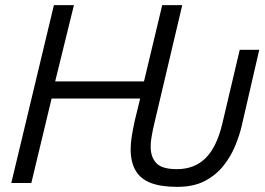

<svg xmlns="http://www.w3.org/2000/svg" viewBox="-20 -713 1034 748"><path d="M670 15Q607 15 567 -0.5Q527 -16 508 -49Q489 -82 489 -132Q489 -155 493.5 -183Q498 -211 505 -243L526 -329H181L102 0H24L190 -693H268L195 -396H541L612 -693H690L584 -244Q577 -215 572 -189Q567 -163 567 -141Q567 -101 589 -77.5Q611 -54 669 -54Q737 -54 780.5 -96.5Q824 -139 846 -231L914 -519H990L921 -220Q913 -186 896.5 -145.5Q880 -105 851.5 -68.5Q823 -32 779 -8.5Q735 15 670 15Z"/></svg>

Font: Ubuntu Sans
Style: Italic
Weight: 400
Italic angle: -13.5°
Designer: Dalton Maag Ltd
Foundry: Dalton Maag Ltd
Version: Version 1.006